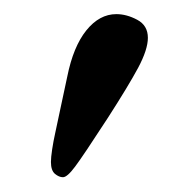

<svg xmlns="http://www.w3.org/2000/svg" viewBox="-20 -582 259 265"><path d="M140.6 -562.5Q154.8 -562.5 169.4 -554.7Q184.1 -546.9 184.1 -529.8Q184.1 -513.7 170.7 -488.5Q157.2 -463.4 128.9 -419.4Q94.7 -366.7 83.7 -352.1Q72.8 -337.4 66.9 -337.4Q61.5 -337.4 55.9 -342Q50.3 -346.7 50.3 -358.4Q50.3 -364.7 52 -376Q53.7 -387.2 56.2 -398.4Q58.6 -409.7 63.7 -433.6Q68.8 -457.5 72.8 -476.1Q81.1 -517.6 99.1 -540Q117.2 -562.5 140.6 -562.5Z"/></svg>

Font: Libertinage
Style: b
Weight: 400
Designer: OSP
Foundry: OSP
Version: Version 1.0; 2008; OFL relea